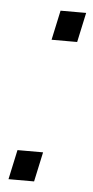

<svg xmlns="http://www.w3.org/2000/svg" viewBox="-44 -539 276 568"><g transform="rotate(5 94.5 -255.0)"><path d="M94 -422 113 -510H189L170 -422ZM3 0 22 -88H98L79 0Z"/></g></svg>

Font: Saira UltraCondensed Medium
Style: Italic
Weight: 500
Width: 1
Italic angle: -12°
Designer: Hector Gatti with collaboration of the Omnibus-Type team
Foundry: Omnibus-Type
Version: Version 1.101